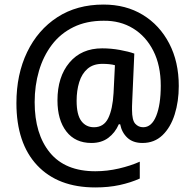

<svg xmlns="http://www.w3.org/2000/svg" viewBox="-20 -802 855 842"><path d="M764 -425Q764 -357 746 -300Q728 -243 692.5 -209Q657 -175 605 -175Q563 -175 538.5 -198Q514 -221 507 -257H501Q485 -220 455 -197.5Q425 -175 381 -175Q310 -175 271 -225.5Q232 -276 232 -362Q232 -465 284.5 -527.5Q337 -590 428 -590Q467 -590 505.5 -583Q544 -576 569 -567L560 -362Q559 -346 559 -335.5Q559 -325 559 -320Q559 -275 573 -259.5Q587 -244 608 -244Q645 -244 665 -293.5Q685 -343 685 -426Q685 -515 652.5 -579Q620 -643 563.5 -677.5Q507 -712 434 -711Q359 -711 302 -683Q245 -655 207.5 -605.5Q170 -556 151 -491.5Q132 -427 132 -354Q132 -214 199 -132.5Q266 -51 398 -51Q450 -51 501.5 -63Q553 -75 593 -93V-19Q553 -1 504.5 9.5Q456 20 398 20Q234 20 143 -77Q52 -174 52 -350Q52 -476 99 -573.5Q146 -671 231.5 -726.5Q317 -782 434 -782Q532 -782 606 -737Q680 -692 722 -611.5Q764 -531 764 -425ZM316 -360Q316 -299 336.5 -271.5Q357 -244 392 -244Q435 -244 454.5 -283.5Q474 -323 478 -394L484 -516Q474 -519 459.5 -520.5Q445 -522 429 -522Q389 -522 364 -500.5Q339 -479 327.5 -442Q316 -405 316 -360Z"/></svg>

Font: Noto Sans Malayalam UI SemiCondensed Medium
Style: Regular
Weight: 500
Width: 4
Designer: Jelle Bosma - Monotype Design Team
Foundry: Monotype Imaging Inc.
Version: Version 2.104; ttfautohint (v1.8.4.7-5d5b)